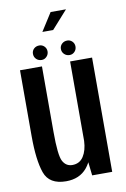

<svg xmlns="http://www.w3.org/2000/svg" viewBox="-88 -828 582 887"><g transform="rotate(-10 203.0 -385.0)"><path d="M131 -228Q131 -118.5 146 -90.8Q161 -63 190.5 -63Q225 -63 243 -91Q261 -119 263 -163L284.5 -146Q282.5 -78.5 247.5 -36.2Q212.5 6 149.5 6Q70.5 6 49.2 -54.2Q28 -114.5 28 -227.5V-536H131ZM263 -80V-536H366V0H272ZM100 -600Q100 -614.5 110 -624Q120 -633.5 135.5 -633.5Q149 -633.5 158.8 -623.8Q168.5 -614 168.5 -600Q168.5 -586 158.8 -575.8Q149 -565.5 135.5 -565.5Q120 -565.5 110 -575.5Q100 -585.5 100 -600ZM231 -600Q231 -614 241.2 -623.8Q251.5 -633.5 266.5 -633.5Q280 -633.5 289.8 -623.8Q299.5 -614 299.5 -600Q299.5 -585.5 289.8 -575.5Q280 -565.5 266.5 -565.5Q251.5 -565.5 241.2 -575.5Q231 -585.5 231 -600ZM214 -776.5H286L211 -692.5H160.5Z"/></g></svg>

Font: Anybody Narrow Medium
Style: Regular
Weight: 500
Width: 3
Designer: Tyler Finck
Foundry: Etcetera Type Company
Version: Version 1.000; ttfautohint (v1.8)